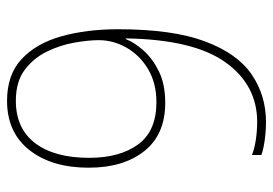

<svg xmlns="http://www.w3.org/2000/svg" viewBox="-135 -629 775 545"><g transform="rotate(-90 252.5 -356.5)"><path d="M442 -409Q442 -254 407.5 -162Q373 -70 313.5 -29.5Q254 11 179 11Q154 11 128 7.5Q102 4 85 -2V-29Q101 -22 127 -18Q153 -14 179 -14Q284 -14 348.5 -104.5Q413 -195 416 -387H414Q405 -363 382 -337Q359 -311 322.5 -293Q286 -275 233 -275Q143 -275 96 -334.5Q49 -394 49 -492Q49 -597 99 -660.5Q149 -724 239 -724Q313 -724 357.5 -682.5Q402 -641 422 -569.5Q442 -498 442 -409ZM239 -699Q160 -699 118.5 -644Q77 -589 77 -491Q77 -404 115 -352Q153 -300 235 -300Q289 -300 328.5 -323.5Q368 -347 389.5 -384.5Q411 -422 411 -464Q411 -493 404 -533Q397 -573 378.5 -611Q360 -649 326.5 -674Q293 -699 239 -699Z"/></g></svg>

Font: Noto Sans Khmer UI SemiCondensed Thin
Style: Regular
Weight: 100
Width: 4
Designer: Danh Hong and the Monotype Design Team
Foundry: Monotype Imaging Inc.
Version: Version 2.002; ttfautohint (v1.8.4.7-5d5b)